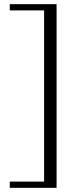

<svg xmlns="http://www.w3.org/2000/svg" viewBox="-20 -760 400 923"><path d="M27 -740H252V143H27V113H192V-710H27Z"/></svg>

Font: Inria Serif Light
Style: Regular
Weight: 300
Designer: Black Foundry Team
Foundry: Black Foundry
Version: Version 1.000; ttfautohint (v1.8.3)